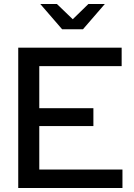

<svg xmlns="http://www.w3.org/2000/svg" viewBox="-20 -938 668 958"><path d="M71 0V-700H587V-608H176V-398H446V-309H176V-92H591V0ZM264 -918 343 -842 421 -918H503L394 -792H290L181 -918Z"/></svg>

Font: Red Hat Display SemiBold
Style: Regular
Weight: 600
Designer: Pentagram, MCKL
Foundry: Pentagram, MCKL
Version: Version 1.023